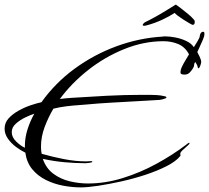

<svg xmlns="http://www.w3.org/2000/svg" viewBox="-63 -775 908 834"><path d="M288 39Q251 39 211 31.5Q171 24 136 6.5Q101 -11 77 -40Q53 -69 47 -112Q28 -121 7 -136.5Q-14 -152 -28.5 -172.5Q-43 -193 -43 -216Q-43 -242 -25.5 -261Q-8 -280 18 -294.5Q44 -309 71 -318Q98 -327 117 -331Q177 -415 261 -476.5Q345 -538 443 -574Q541 -610 643 -616Q647 -617 654 -617Q673 -617 697.5 -612.5Q722 -608 745 -597.5Q768 -587 779 -570Q784 -578 794.5 -595Q805 -612 805 -620Q805 -625 809 -631Q813 -637 819 -637Q824 -637 824.5 -632.5Q825 -628 825 -625Q825 -619 818.5 -603Q812 -587 804.5 -571.5Q797 -556 794 -549Q798 -542 804.5 -528Q811 -514 811 -506Q811 -502 807.5 -491Q804 -480 799 -478Q798 -478 796 -482Q795 -489 792 -494.5Q789 -500 785 -506Q780 -499 780 -492Q780 -485 773.5 -475.5Q767 -466 762 -461Q753 -451 739 -451Q733 -451 727 -452.5Q721 -454 721 -461Q721 -472 728 -486.5Q735 -501 744 -515.5Q753 -530 758 -539Q741 -571 711.5 -583.5Q682 -596 647 -596Q561 -596 476 -561.5Q391 -527 319 -470Q247 -413 197 -345Q210 -347 222.5 -348Q235 -349 248 -350Q324 -355 401 -359Q478 -363 554 -363H588Q603 -363 618.5 -362Q634 -361 647 -358Q648 -358 654 -356.5Q660 -355 660 -352Q660 -348 646.5 -344.5Q633 -341 629 -341Q604 -339 577.5 -338Q551 -337 525 -335Q472 -332 418.5 -329Q365 -326 312 -321Q284 -319 255 -316.5Q226 -314 197 -309L169 -303Q147 -266 131 -223.5Q115 -181 115 -137Q115 -122 118 -107Q163 -94 214 -84Q265 -74 312 -74Q317 -74 322 -74.5Q327 -75 331 -75Q332 -75 335 -75Q338 -75 338 -73Q338 -69 324.5 -67.5Q311 -66 309 -66Q263 -66 215.5 -70.5Q168 -75 123 -85Q137 -44 168.5 -20.5Q200 3 240 12.5Q280 22 319 22Q394 22 470 -1.5Q546 -25 616.5 -63.5Q687 -102 745 -146Q747 -148 752 -151.5Q757 -155 759 -155Q760 -155 760 -152Q760 -149 750 -140.5Q740 -132 730 -122.5Q720 -113 720 -107Q720 -106 720.5 -104Q721 -102 721 -100Q721 -98 719 -96Q701 -74 661 -53.5Q621 -33 569.5 -16Q518 1 464 13Q410 25 363.5 32Q317 39 288 39ZM45 -133V-139Q45 -177 56.5 -213Q68 -249 86 -281Q70 -276 47 -265Q24 -254 6 -238Q-12 -222 -12 -201Q-12 -179 7 -160.5Q26 -142 45 -133ZM563 -663Q557 -663 557 -667Q557 -671 566 -678Q585 -687 609.5 -700.5Q634 -714 657.5 -728.5Q681 -743 697 -753L701 -755Q706 -752 721 -740.5Q736 -729 753 -715Q770 -701 779 -690Q783 -686 783 -682Q783 -672 780 -669.5Q777 -667 774 -667Q772 -667 760.5 -673.5Q749 -680 735 -689Q721 -698 709.5 -706.5Q698 -715 696 -719Q673 -704 641 -689Q609 -674 571 -664Q568 -663 563 -663Z"/></svg>

Font: Bonheur Royale
Style: Regular
Weight: 400
Designer: Robert E. Leuschke
Foundry: Robert E. Leuschke
Version: Version 1.010; ttfautohint (v1.8.3)